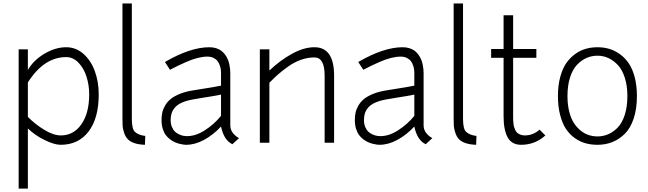

<svg xmlns="http://www.w3.org/2000/svg" viewBox="-20 -840 3816 1130"><path d="M144 270H89.8V-549.8H144V-428.2Q177.2 -485.8 242.2 -524.2Q307.1 -562.5 371.1 -562Q427.7 -561.5 471.7 -522.5Q515.6 -483.4 538.3 -420.7Q561 -357.9 561 -284.2Q561 -144.5 501.5 -66.2Q441.9 12.2 336.9 12.2Q299.8 12.2 242.4 -15.9Q185.1 -43.9 144 -84ZM371.1 -503.9Q239.7 -504.9 144 -355V-151.9Q189.5 -106.4 242.7 -74.7Q295.9 -43 337.9 -43Q413.6 -43 459.2 -108.9Q504.9 -174.8 504.9 -284.2Q504.9 -339.8 489 -389.4Q473.1 -439 441.9 -471.2Q410.6 -503.4 371.1 -503.9Z M700.7 -819.8H755.9V-141.1Q755.9 -83 772.9 -64.9Q794.9 -44.4 835 -40Q834.5 -30.3 834 -13.7Q833.5 2.9 833 12.2Q762.7 9.8 732.9 -20Q718.3 -34.7 710.4 -58.8Q702.6 -83 701.7 -98.9Q700.7 -114.7 700.7 -141.1Z M1200.7 -506.8Q1174.3 -506.8 1142.6 -498.8Q1110.8 -490.7 1075 -474.9Q1039.1 -459 1023.7 -451.4Q1008.3 -443.8 980.5 -429.2L950.7 -475.1Q1099.6 -562 1212.4 -562Q1234.4 -562 1252.4 -556.2Q1270.5 -550.3 1283 -540.8Q1295.4 -531.2 1305.2 -517.8Q1314.9 -504.4 1320.6 -490.7Q1326.2 -477.1 1329.6 -461.7Q1333 -446.3 1334.2 -433.8Q1335.4 -421.4 1335.4 -409.2V-102.1Q1335.4 -56.6 1386.7 -26.9Q1378.9 -20 1366.9 -8.8Q1355 2.4 1347.7 8.8Q1297.9 -14.6 1280.8 -95.2Q1233.9 -45.4 1180.7 -16.6Q1127.4 12.2 1075.7 12.2Q1069.8 12.2 1061.3 11.2Q1052.7 10.3 1038.3 6.8Q1023.9 3.4 1010.3 -2.4Q996.6 -8.3 981.7 -19.3Q966.8 -30.3 955.8 -44.9Q944.8 -59.6 937.7 -82.3Q930.7 -105 930.7 -132.8Q930.7 -155.8 934.6 -175.5Q938.5 -195.3 950.9 -217.5Q963.4 -239.7 983.9 -256.8Q1004.4 -273.9 1039.8 -288.1Q1075.2 -302.2 1122.6 -309.1Q1259.3 -330.6 1280.8 -335.9V-409.2Q1280.8 -418.9 1279.8 -429Q1278.8 -439 1273.9 -453.9Q1269 -468.8 1261 -479.7Q1252.9 -490.7 1237.3 -498.8Q1221.7 -506.8 1200.7 -506.8ZM950.7 -475.1ZM1071.8 -39.1Q1126.5 -35.6 1183.6 -72Q1240.7 -108.4 1280.8 -158.2V-283.2Q1240.7 -274.9 1164.6 -263.2L1127.4 -256.8Q1083 -250 1053.2 -237.1Q1023.4 -224.1 1009 -206.5Q994.6 -189 989.5 -171.9Q984.4 -154.8 984.4 -132.8Q984.4 -110.4 991.9 -92.5Q999.5 -74.7 1009.8 -65.2Q1020 -55.7 1033.4 -49.6Q1046.9 -43.5 1055.7 -41.5Q1064.5 -39.6 1071.8 -39.1Z M1565.4 0H1509.3V-549.8H1565.4V-424.8Q1627.9 -484.4 1698 -523.2Q1768.1 -562 1830.6 -562Q1946.3 -562 1946.3 -395V0H1890.6V-395Q1890.6 -502 1830.6 -502Q1790.5 -502 1751.2 -488Q1711.9 -474.1 1676 -448.5Q1640.1 -422.9 1616.9 -402.3Q1593.8 -381.8 1565.4 -353Z M2338.4 -506.8Q2312 -506.8 2280.3 -498.8Q2248.5 -490.7 2212.6 -474.9Q2176.8 -459 2161.4 -451.4Q2146 -443.8 2118.2 -429.2L2088.4 -475.1Q2237.3 -562 2350.1 -562Q2372.1 -562 2390.1 -556.2Q2408.2 -550.3 2420.7 -540.8Q2433.1 -531.2 2442.9 -517.8Q2452.6 -504.4 2458.3 -490.7Q2463.9 -477.1 2467.3 -461.7Q2470.7 -446.3 2471.9 -433.8Q2473.1 -421.4 2473.1 -409.2V-102.1Q2473.1 -56.6 2524.4 -26.9Q2516.6 -20 2504.6 -8.8Q2492.7 2.4 2485.4 8.8Q2435.5 -14.6 2418.5 -95.2Q2371.6 -45.4 2318.4 -16.6Q2265.1 12.2 2213.4 12.2Q2207.5 12.2 2199 11.2Q2190.4 10.3 2176 6.8Q2161.6 3.4 2147.9 -2.4Q2134.3 -8.3 2119.4 -19.3Q2104.5 -30.3 2093.5 -44.9Q2082.5 -59.6 2075.4 -82.3Q2068.4 -105 2068.4 -132.8Q2068.4 -155.8 2072.3 -175.5Q2076.2 -195.3 2088.6 -217.5Q2101.1 -239.7 2121.6 -256.8Q2142.1 -273.9 2177.5 -288.1Q2212.9 -302.2 2260.3 -309.1Q2397 -330.6 2418.5 -335.9V-409.2Q2418.5 -418.9 2417.5 -429Q2416.5 -439 2411.6 -453.9Q2406.7 -468.8 2398.7 -479.7Q2390.6 -490.7 2375 -498.8Q2359.4 -506.8 2338.4 -506.8ZM2088.4 -475.1ZM2209.5 -39.1Q2264.2 -35.6 2321.3 -72Q2378.4 -108.4 2418.5 -158.2V-283.2Q2378.4 -274.9 2302.2 -263.2L2265.1 -256.8Q2220.7 -250 2190.9 -237.1Q2161.1 -224.1 2146.7 -206.5Q2132.3 -189 2127.2 -171.9Q2122.1 -154.8 2122.1 -132.8Q2122.1 -110.4 2129.6 -92.5Q2137.2 -74.7 2147.5 -65.2Q2157.7 -55.7 2171.1 -49.6Q2184.6 -43.5 2193.4 -41.5Q2202.1 -39.6 2209.5 -39.1Z M2649.9 -819.8H2705.1V-141.1Q2705.1 -83 2722.2 -64.9Q2744.1 -44.4 2784.2 -40Q2783.7 -30.3 2783.2 -13.7Q2782.7 2.9 2782.2 12.2Q2711.9 9.8 2682.1 -20Q2667.5 -34.7 2659.7 -58.8Q2651.9 -83 2650.9 -98.9Q2649.9 -114.7 2649.9 -141.1Z M2870.6 -500V-551.8H2943.8V-750H3000V-551.8H3136.7V-500H3000V-155.8Q3000 -143.1 3000.2 -135.7Q3000.5 -128.4 3001.7 -115Q3002.9 -101.6 3005.4 -93.3Q3007.8 -85 3012.9 -74.2Q3018.1 -63.5 3025.1 -57.6Q3032.2 -51.8 3043.5 -47.4Q3054.7 -43 3068.8 -43Q3117.2 -43 3155.8 -77.1Q3161.1 -71.8 3167.7 -64.9Q3174.3 -58.1 3179.2 -53.2Q3184.1 -48.3 3189.9 -43Q3128.9 12.2 3046.9 12.2Q2992.2 12.2 2968 -31.2Q2943.8 -74.7 2943.8 -155.8V-500Z M3263.7 -274.9Q3263.7 -336.4 3276.9 -385.7Q3290 -435.1 3312 -467.3Q3334 -499.5 3364.3 -521.5Q3394.5 -543.5 3427.2 -552.7Q3460 -562 3496.6 -562Q3532.7 -562 3565.4 -552.5Q3598.1 -543 3628.4 -521.2Q3658.7 -499.5 3680.7 -467Q3702.6 -434.6 3715.6 -385.3Q3728.5 -335.9 3728.5 -274.9Q3728.5 -198.2 3709 -140.9Q3689.5 -83.5 3655.8 -51Q3622.1 -18.6 3582.3 -3.2Q3542.5 12.2 3496.6 12.2Q3460 12.2 3427.2 3.4Q3394.5 -5.4 3364 -26.6Q3333.5 -47.9 3311.8 -80.1Q3290 -112.3 3276.9 -162.1Q3263.7 -211.9 3263.7 -274.9ZM3672.4 -274.9Q3672.4 -335.4 3657.2 -382.6Q3642.1 -429.7 3616.5 -457Q3590.8 -484.4 3560.5 -498.3Q3530.3 -512.2 3496.6 -512.2Q3462.4 -512.2 3432.1 -499Q3401.9 -485.8 3376 -458.7Q3350.1 -431.6 3335 -384.3Q3319.8 -336.9 3319.8 -274.9Q3319.8 -225.1 3329.8 -184.6Q3339.8 -144 3356.9 -117.2Q3374 -90.3 3397 -71.8Q3419.9 -53.2 3444.8 -45.2Q3469.7 -37.1 3496.6 -37.1Q3530.3 -37.1 3560.5 -50.3Q3590.8 -63.5 3616.5 -90.3Q3642.1 -117.2 3657.2 -164.8Q3672.4 -212.4 3672.4 -274.9Z"/></svg>

Font: Junction Light
Style: Regular
Weight: 300
Designer: Caroline Hadilaksono
Foundry: Caroline Hadilaksono
Version: Version 1.002